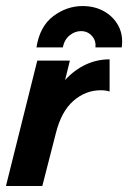

<svg xmlns="http://www.w3.org/2000/svg" viewBox="-26 -618 426 638"><path d="M-6.2 0 97.9 -416.7H206.2L190.3 -352.1Q220.8 -385.4 258.3 -403.1Q295.8 -420.8 338.2 -420.8V-313.9Q325.7 -318.1 309 -318.1Q258.3 -318.1 218.1 -283Q177.8 -247.9 159.7 -175.7L114.6 0ZM95.1 -460.4Q106.2 -530.6 151 -564.2Q195.8 -597.9 248.6 -597.9Q288.9 -597.9 320.1 -580.2Q351.4 -562.5 367.7 -531.6Q384 -500.7 378.5 -460.4H291Q293.8 -482.6 279.5 -498.6Q265.3 -514.6 243.1 -514.6Q222.9 -514.6 205.6 -500.7Q188.2 -486.8 182.6 -460.4Z"/></svg>

Font: Afacad
Style: Italic
Weight: 400
Italic angle: -14°
Designer: Kristian Moeller
Foundry: Dicotype
Version: Version 1.000